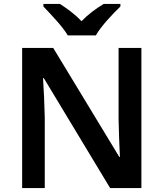

<svg xmlns="http://www.w3.org/2000/svg" viewBox="-20 -958 833 978"><path d="M468.3 -777.8C492.7 -822.3 556.6 -890.1 593.3 -924.8V-938H508.3C471.7 -916.5 429.7 -885.7 395 -850.1C361.8 -885.7 320.8 -915 285.2 -938H201.2V-924.8C236.3 -887.7 299.3 -822.8 325.2 -777.8ZM700.2 -713.9H584V-351.1C584.5 -318.4 585.4 -284.7 586.9 -250C588.4 -215.3 589.4 -185.1 590.8 -158.2H587.9L251 -713.9H92.8V0H208V-359.9C206.5 -429.7 203.1 -500 199.2 -560.1H203.1L541 0H700.2Z"/></svg>

Font: Noto Reveo Sans
Style: Regular
Weight: 600
Designer: Monotype Design Team
Foundry: Monotype Imaging Inc.
Version: Version 2.007